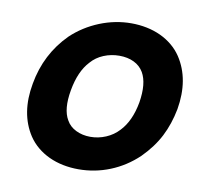

<svg xmlns="http://www.w3.org/2000/svg" viewBox="-70 -653 793 745"><g transform="rotate(10 326.5 -281.0)"><path d="M85.5 -78Q31 -161.5 53 -281Q74 -401 157.5 -484.5Q204 -528.5 265.5 -553.5Q326.5 -578 389.5 -578Q421 -578 450.5 -572Q480 -566 505.8 -554Q531.5 -542 552.5 -524.5Q573.5 -507 588.5 -484.5Q643.5 -401 623 -281Q611.5 -221 586.5 -172Q561.5 -123 516.5 -78Q468.5 -32.5 409 -8.5Q349.5 15.5 284.5 15.5Q253 15.5 223.5 9.5Q194 3.5 168.2 -8.5Q142.5 -20.5 121.5 -38Q100.5 -55.5 85.5 -78ZM461.5 -399Q448 -422 423.2 -434Q398.5 -446 365.5 -446Q333.5 -446 304.2 -434Q275 -422 255 -399Q216.5 -358 203 -281Q189.5 -205 213.5 -164.5Q226 -141.5 251.5 -129Q277 -116.5 308.5 -116.5Q340 -116.5 369.5 -129Q399 -141.5 420 -164.5Q459.5 -206 473 -281Q485.5 -357.5 461.5 -399Z"/></g></svg>

Font: Russisch Sans ExtraBold
Style: Italic
Weight: 800
Width: 4
Italic angle: -10°
Designer: Michael Sharanda (font) & Cristiano Sobral (main changes)
Foundry: Michael Sharanda
Version: Version 2.00;September 8, 2020;FontCreator 13.0.0.2681 64-bi